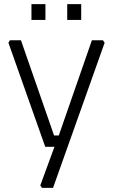

<svg xmlns="http://www.w3.org/2000/svg" viewBox="-20 -714 549 934"><path d="M21 -506 28 -518H82L243 -55H266L427 -518H481L489 -506L238 200H184L176 188L245 0H200ZM133 -617V-694H201V-617ZM307 -617V-694H375V-617Z"/></svg>

Font: Oxanium Light
Style: Regular
Weight: 300
Designer: Severin Meyer
Version: Version 1.000